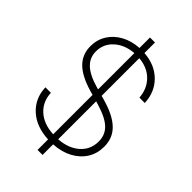

<svg xmlns="http://www.w3.org/2000/svg" viewBox="-270 -919 1112 1112"><g transform="rotate(45 285.5 -363.5)"><path d="M267.6 96.7V10.7Q167.5 5.9 106.9 -49.3Q46.4 -104.5 43.5 -191.9H88.4Q91.3 -122.6 138.9 -79.1Q186.5 -35.6 267.6 -31.2V-354L243.2 -360.8Q148.9 -388.2 104 -432.9Q59.1 -477.5 59.1 -544.4Q59.1 -598.1 85.7 -640.6Q112.3 -683.1 159.2 -708.7Q206.1 -734.4 267.6 -738.3V-824.2H308.6V-737.8Q399.4 -731.4 455.1 -676Q510.7 -620.6 514.6 -534.7H470.7Q465.8 -602.1 422.9 -645.8Q379.9 -689.5 308.6 -695.8V-387.2L336.9 -379.4Q435.1 -351.1 481.4 -305.4Q527.8 -259.8 527.8 -189.9Q527.8 -133.8 500.7 -90.3Q473.6 -46.9 424.3 -20.3Q375 6.3 308.6 10.3V96.7ZM308.6 -31.2Q388.2 -37.1 436 -79.6Q483.9 -122.1 483.9 -188.5Q483.9 -242.7 447 -277.6Q410.2 -312.5 325.2 -337.4L308.6 -342.3ZM267.6 -398.9V-696.3Q195.8 -690.9 149.4 -649.4Q103 -607.9 103 -545.9Q103 -494.6 139.4 -460Q175.8 -425.3 253.9 -402.8Z"/></g></svg>

Font: Inter Display ExtraLight
Style: Regular
Weight: 200
Designer: Rasmus Andersson
Foundry: rsms
Version: Version 4.000;git-a52131595